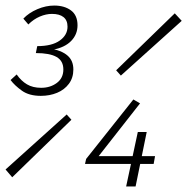

<svg xmlns="http://www.w3.org/2000/svg" viewBox="-35 -671 674 691"><path d="M112 -326Q70 -326 44 -344.5Q18 -363 3 -383L25 -403Q41 -380 62 -367.5Q83 -355 113 -355Q146 -355 169.5 -372.5Q193 -390 193 -421Q193 -452 168.5 -466Q144 -480 94 -480L99 -505Q152 -505 180 -525Q208 -545 208 -575Q208 -598 193.5 -609.5Q179 -621 152 -621Q131 -621 108.5 -611.5Q86 -602 67 -583L49 -604Q69 -625 99.5 -638Q130 -651 160 -651Q197 -651 220.5 -633.5Q244 -616 244 -580Q244 -547 221 -523.5Q198 -500 155 -492V-494Q187 -489 208 -471Q229 -453 229 -421Q229 -391 213 -369.5Q197 -348 170.5 -337Q144 -326 112 -326ZM9 -33 -15 -61 205 -259 222 -240ZM400 -399 383 -418 594 -623 619 -596ZM419 0 461 -196H493L453 0ZM271 -81 275 -99 445 -313 469 -299 320 -109H523L518 -81Z"/></svg>

Font: Source Code Pro ExtraLight Light
Style: Italic
Weight: 300
Italic angle: -11°
Monospace: yes
Version: Version 1.016;hotconv 1.0.116;makeotfexe 2.5.65601